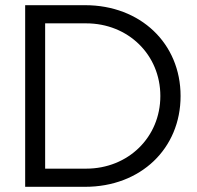

<svg xmlns="http://www.w3.org/2000/svg" viewBox="-20 -720 760 740"><path d="M77 0H308C522 0 676 -147 676 -350C676 -553 521 -700 308 -700H77ZM154 -70V-630H312C474 -630 598 -509 598 -350C598 -191 474 -70 312 -70Z"/></svg>

Font: Red Hat Display
Style: Regular
Weight: 400
Designer: Pentagram, MCKL
Foundry: Pentagram, MCKL
Version: Version 1.023